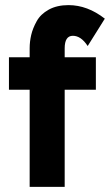

<svg xmlns="http://www.w3.org/2000/svg" viewBox="-20 -731 434 751"><path d="M355 -380H233V0H96V-380H15V-507H96V-542Q96 -568 102 -594Q108 -620 123.5 -648Q139 -676 171 -693.5Q203 -711 248 -711Q322 -711 390 -658L323 -551Q297 -591 265 -591Q233 -591 233 -542V-507H355Z"/></svg>

Font: LilGrotesk Bold
Style: Regular
Weight: 700
Designer: BSozoo
Foundry: BSozoo
Version: Version 1.001;PS 001.001;hotconv 1.0.70;makeotf.lib2.5.58329